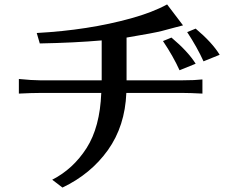

<svg xmlns="http://www.w3.org/2000/svg" viewBox="-20 -804 1040 860"><path d="M64.5 -384.8V-450.2Q124 -444.3 158.2 -444.3H435.5V-623Q313.5 -612.3 158.2 -609.4L144.5 -656.2Q376 -668.9 566.4 -721.7Q662.1 -748 728.5 -784.2L799.8 -690.4Q780.3 -685.5 760.7 -680.2Q741.2 -674.8 705.6 -665.5Q669.9 -656.2 546.9 -635.7V-444.3H798.8Q852.5 -444.3 886.7 -448.2V-384.8Q830.1 -387.7 800.8 -387.7H545.9Q540 -239.3 463.4 -131.8Q386.7 -24.4 259.8 36.1L213.9 1Q307.6 -46.9 367.7 -140.6Q427.7 -234.4 433.6 -387.7H159.2Q124 -387.7 64.5 -384.8ZM710 -620.1 748 -635.7Q822.3 -573.2 856.4 -518.6L784.2 -489.3Q755.9 -551.8 710 -620.1ZM818.4 -660.2 856.4 -675.8Q930.7 -613.3 963.9 -558.6L891.6 -529.3Q863.3 -591.8 818.4 -660.2Z"/></svg>

Font: GenEi LateMin v2
Style: Medium
Weight: 500
Designer: o_tamon (Modified)
Foundry: o_tamon / Adobe Systems Incorporated / FONT 910 / Philipp H. Poll
Version: Version 2.1;Original Version 1.004